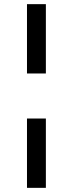

<svg xmlns="http://www.w3.org/2000/svg" viewBox="-20 -725 351 925"><path d="M110 -371V-705H201V-371ZM110 180V-154H201V180Z"/></svg>

Font: Nunito Sans 12pt ExtraLight 7pt Medium
Style: Regular
Weight: 500
Version: Version 3.101;gftools[0.9.27]